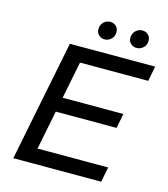

<svg xmlns="http://www.w3.org/2000/svg" viewBox="-126 -975 939 1074"><g transform="rotate(15 343.0 -438.5)"><path d="M223 -398H583L566 -313H206ZM169 -87H578L561 0H52L192 -700H686L669 -613H274ZM558 -774Q538 -774 524 -787Q510 -800 510 -820Q510 -845 526.5 -861Q543 -877 565 -877Q585 -877 599 -864Q613 -851 613 -830Q613 -805 596.5 -789.5Q580 -774 558 -774ZM373 -774Q353 -774 339 -787Q325 -800 325 -820Q325 -845 341 -861Q357 -877 379 -877Q400 -877 413.5 -864Q427 -851 427 -830Q427 -805 410.5 -789.5Q394 -774 373 -774Z"/></g></svg>

Font: Montserrat Thin Medium
Style: Italic
Weight: 500
Italic angle: -11.3°
Version: Version 9.000